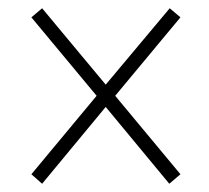

<svg xmlns="http://www.w3.org/2000/svg" viewBox="-20 -593 505 465"><path d="M82 -148 56 -171 214 -361 56 -551 82 -573 236 -388 391 -573 417 -551 259 -361 417 -171 390 -148 236 -334Z"/></svg>

Font: Noto Serif Myanmar Condensed ExtraLight
Style: Regular
Weight: 200
Width: 3
Designer: Ben Mitchell and the Monotype Design Team
Foundry: Monotype Imaging Inc.
Version: Version 2.106; ttfautohint (v1.8.4.7-5d5b)